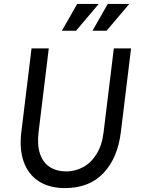

<svg xmlns="http://www.w3.org/2000/svg" viewBox="-20 -948 720 980"><path d="M312 12Q231 12 177.5 -23Q124 -58 101 -122.5Q78 -187 89 -275L141 -701H229L177 -275Q169 -207 184.5 -162Q200 -117 235 -95Q270 -73 318 -73Q364 -73 404.5 -95Q445 -117 473 -162Q501 -207 509 -275L561 -701H649L597 -275Q581 -142 508.5 -65Q436 12 312 12ZM368 -791H296L374 -928H484ZM524 -791H452L530 -928H640Z"/></svg>

Font: Inclusive Sans
Style: Italic
Weight: 400
Italic angle: -7°
Designer: Olivia King
Foundry: Olivia King
Version: Version 2.004